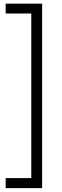

<svg xmlns="http://www.w3.org/2000/svg" viewBox="-20 -855 333 1028"><path d="M10.3 98.6H147.5V-782.7H10.3V-835.4H205.6V152.3H10.3Z"/></svg>

Font: Decalotype Light
Style: Regular
Weight: 300
Designer: Alfredo Marco Pradil
Foundry: Alfredo Marco Pradil
Version: Version 1.0